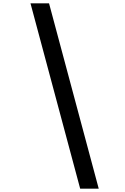

<svg xmlns="http://www.w3.org/2000/svg" viewBox="-20 -964 757 1159"><path d="M576 175H464L164 -944H276Z"/></svg>

Font: Parkinsans Medium
Style: Regular
Weight: 500
Designer: Red Stone, Indian Type Foundry
Foundry: Indian Type Foundry
Version: Version 1.000